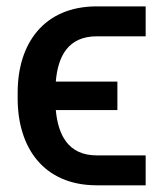

<svg xmlns="http://www.w3.org/2000/svg" viewBox="-20 -565 500 588"><path d="M276.6 -89.1C187.5 -89.1 157.7 -153.8 150.9 -228H339.5V-315H150.9C157.3 -393.1 188.9 -453.8 276.6 -453.8H426.1V-545.5H276.6C114 -545.5 34.1 -431.1 34.1 -281.6V-263.5C34.1 -113.6 112.9 2.5 276.6 2.5H426.1V-89.1Z"/></svg>

Font: Magic Ui Pro Medium
Style: Regular
Weight: 500
Designer: Stefan Endress, Andreas Faust
Version: Version 1.000;FEAKit 1.0